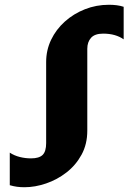

<svg xmlns="http://www.w3.org/2000/svg" viewBox="-20 -773 560 805"><path d="M82.5 12Q65.5 12 51 10Q36.5 8 21 3.5V-133Q40 -120.5 63 -114.8Q86 -109 110 -109Q144 -109 158.8 -123.5Q173.5 -138 173.5 -173V-513Q173.5 -562.5 194.2 -606Q215 -649.5 251.8 -682.5Q288.5 -715.5 336 -734.2Q383.5 -753 437 -753Q454 -753 469.5 -751Q485 -749 498.5 -744.5V-608Q482.5 -619.5 460.8 -625.8Q439 -632 412.5 -632Q377.5 -632 361.8 -614.5Q346 -597 346 -568.5V-225Q346 -168.5 322 -124.5Q298 -80.5 258.8 -50Q219.5 -19.5 173.2 -3.8Q127 12 82.5 12Z"/></svg>

Font: Merriweather Light 18pt Black
Style: Regular
Weight: 900
Version: Version 2.100